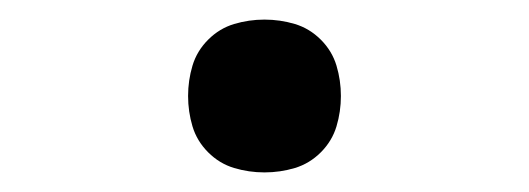

<svg xmlns="http://www.w3.org/2000/svg" viewBox="-20 -438 540 196"><path d="M250 -262Q234 -262 219 -266.5Q204 -271 192.5 -282.5Q181 -294 176.5 -309Q172 -324 172 -340Q172 -356 176.5 -371Q181 -386 192.5 -397.5Q204 -409 219 -413.5Q234 -418 250 -418Q266 -418 281 -413.5Q296 -409 307.5 -397.5Q319 -386 323.5 -371Q328 -356 328 -340Q328 -324 323.5 -309Q319 -294 307.5 -282.5Q296 -271 281 -266.5Q266 -262 250 -262Z"/></svg>

Font: Iosevka Custom
Style: Regular
Weight: 400
Monospace: yes
Designer: Belleve Invis
Foundry: Belleve Invis
Version: Version 32.5.0; ttfautohint (v1.8.4)